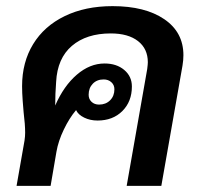

<svg xmlns="http://www.w3.org/2000/svg" viewBox="-20 -606 657 626"><path d="M578 -426Q578 -410 575 -392L506 0H393L460 -381Q462 -397 462 -403Q462 -447 430 -472Q398 -497 341 -497Q262 -497 214.5 -456.5Q167 -416 163 -339Q160 -300 160 -262Q188 -326 230.5 -362.5Q273 -399 321 -399Q360 -399 385 -378Q410 -357 410 -324Q410 -275 379 -244Q348 -213 298 -213Q274 -213 254.5 -222.5Q235 -232 228 -247Q206 -221 188 -183.5Q170 -146 164 -111L145 0H34L60 -148Q62 -162 62 -173Q62 -200 57 -240Q56 -250 54 -277Q52 -304 52 -325Q52 -403 88 -462Q124 -521 191 -553.5Q258 -586 347 -586Q453 -586 515.5 -543.5Q578 -501 578 -426ZM269 -297Q269 -283 278.5 -274Q288 -265 303 -265Q325 -265 339 -279Q353 -293 353 -315Q353 -329 343 -338Q333 -347 318 -347Q296 -347 282.5 -333Q269 -319 269 -297Z"/></svg>

Font: Sarabun SemiBold
Style: Italic
Weight: 600
Italic angle: -10°
Designer: Suppakit Chalermlarp | Katatrad Co.,Ltd.
Foundry: Cadson Demak Co.,Ltd.
Version: Version 1.000; ttfautohint (v1.6)